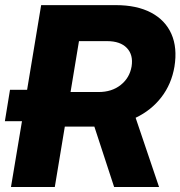

<svg xmlns="http://www.w3.org/2000/svg" viewBox="-21 -748 722 768"><path d="M22.9 0 66.9 -263.2H-1.5L19 -388.7H87.4L143.6 -727.5H442.4Q526.4 -727.5 583.3 -697.5Q640.1 -667.5 664.6 -612.3Q689 -557.1 676.8 -481.4Q665 -411.6 624.5 -359.1Q584 -306.6 521.5 -276.9L615.2 0H435.5L356.4 -241.7Q354.5 -241.7 353 -241.7H238.3L198.2 0ZM261.2 -379.9H373.5Q426.3 -379.9 461.9 -408.2Q497.6 -436.5 505.4 -482.4Q512.7 -528.8 486.3 -556.2Q460 -583.5 407.2 -583.5H294.9Z"/></svg>

Font: Inter Display ExtraBold
Style: Italic
Weight: 800
Italic angle: -9.39999°
Designer: Rasmus Andersson
Foundry: rsms
Version: Version 4.000;git-a52131595